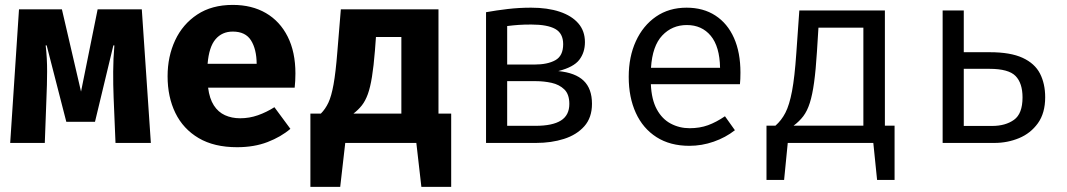

<svg xmlns="http://www.w3.org/2000/svg" viewBox="-20 -568 4240 763"><path d="M543.5 -531 579.5 0H439L431.5 -181Q429.5 -231.5 429.8 -283Q430 -334.5 434.5 -387.5H430.5L357.5 -84H243.5L165.5 -387.5H161.5Q167.5 -335.5 167.2 -283.5Q167 -231.5 164.5 -175.5L158 0H20.5L55.5 -531H226L302 -204L368 -531Z M807 -219.5Q812.5 -176 829.8 -149.2Q847 -122.5 874 -110.2Q901 -98 934.5 -98Q971 -98 1005 -110Q1039 -122 1070.5 -142L1134 -56Q1096.5 -24 1043.2 -3.5Q990 17 922 17Q831 17 769.5 -19.2Q708 -55.5 677 -119Q646 -182.5 646 -265Q646 -343.5 676 -407.8Q706 -472 763.8 -510.2Q821.5 -548.5 905 -548.5Q981 -548.5 1036.8 -516Q1092.5 -483.5 1123.2 -422.5Q1154 -361.5 1154 -276Q1154 -262.5 1153.2 -247Q1152.5 -231.5 1151 -219.5ZM905 -442.5Q862.5 -442.5 836.5 -412Q810.5 -381.5 805 -314.5H1000Q999.5 -372.5 977.5 -407.5Q955.5 -442.5 905 -442.5Z M1722.5 -531V-116.5L1651 0H1335L1255 -116.5Q1273 -134.5 1285 -160Q1297 -185.5 1305.5 -232.5Q1314 -279.5 1320.5 -361L1334.5 -531ZM1575 -421H1474L1470 -367Q1465 -304.5 1458.2 -262.8Q1451.5 -221 1441.8 -194Q1432 -167 1418 -149.2Q1404 -131.5 1384.5 -116.5H1575ZM1213.5 -116.5H1413L1392 0H1352L1332 174.5H1213.5ZM1773 -116.5V174.5H1654.5L1634.5 0H1594.5L1573.5 -116.5Z M2090.5 -537.5Q2156 -537.5 2204 -521.5Q2252 -505.5 2278.2 -475.2Q2304.5 -445 2304.5 -400.5Q2304.5 -359.5 2282 -330.2Q2259.5 -301 2198.5 -285.5Q2266.5 -279 2299.5 -247.2Q2332.5 -215.5 2332.5 -155.5Q2332.5 -100.5 2302 -66.2Q2271.5 -32 2221.2 -16Q2171 0 2110.5 0H1911.5V-519.5Q1953 -527 1997.8 -532.2Q2042.5 -537.5 2090.5 -537.5ZM2091.5 -470.5Q2061.5 -470.5 2040.5 -469Q2019.5 -467.5 1995.5 -464.5V-68H2108.5Q2175.5 -68 2209 -89Q2242.5 -110 2242.5 -155Q2242.5 -193.5 2222.5 -212.8Q2202.5 -232 2172 -238.8Q2141.5 -245.5 2109.5 -245.5H1979.5V-311.5H2104Q2156 -311.5 2187 -328.8Q2218 -346 2218 -392.5Q2218 -435.5 2186.5 -453Q2155 -470.5 2091.5 -470.5Z M2566.5 -233.5Q2569 -172.5 2590 -133.8Q2611 -95 2645.5 -76.8Q2680 -58.5 2720.5 -58.5Q2761 -58.5 2793.8 -70.5Q2826.5 -82.5 2861 -106L2900.5 -50.5Q2863.5 -21.5 2816.2 -5Q2769 11.5 2719.5 11.5Q2643 11.5 2589 -23Q2535 -57.5 2506.8 -119.2Q2478.5 -181 2478.5 -262.5Q2478.5 -342.5 2507 -404.5Q2535.5 -466.5 2587 -502Q2638.5 -537.5 2708.5 -537.5Q2775 -537.5 2823 -506.2Q2871 -475 2896.8 -417.2Q2922.5 -359.5 2922.5 -279.5Q2922.5 -266 2922 -254.2Q2921.5 -242.5 2920.5 -233.5ZM2709.5 -468.5Q2651 -468.5 2611.8 -427Q2572.5 -385.5 2567 -298.5H2841.5Q2840 -383 2804.5 -425.8Q2769 -468.5 2709.5 -468.5Z M3496.5 -526.5V-68.5L3453.5 0H3107L3061.5 -68.5Q3085.5 -89.5 3101.2 -120Q3117 -150.5 3127.5 -206Q3138 -261.5 3144.5 -356.5L3156.5 -526.5ZM3411 -458H3232.5L3226.5 -362.5Q3222 -290 3215.2 -240.8Q3208.5 -191.5 3198.2 -159.2Q3188 -127 3172.2 -106.2Q3156.5 -85.5 3133.5 -68.5H3411ZM3026 -68.5H3143L3146 0H3110.5L3096 147H3026ZM3535 -68.5V147H3465.5L3450.5 0H3415.5L3418 -68.5Z M3810 -526.5V-360.5H3913.5Q3995.5 -360.5 4043.8 -338.2Q4092 -316 4112.8 -275.8Q4133.5 -235.5 4133.5 -181.5Q4133.5 -118.5 4104.5 -78.2Q4075.5 -38 4029.5 -19Q3983.5 0 3932 0H3726V-526.5ZM3912 -294.5H3810V-67.5H3922.5Q3975.5 -67.5 4009.5 -91.8Q4043.5 -116 4043.5 -181Q4043.5 -237.5 4015.8 -266Q3988 -294.5 3912 -294.5Z"/></svg>

Font: Fast_Mono
Style: Regular
Weight: 400
Monospace: yes
Designer: Carrois Corporate, Edenspiekermann AG, Nikita Prokopov
Foundry: Carrois Corporate, Edenspiekermann AG, Nikita Prokopov
Version: Version 5.002